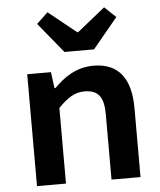

<svg xmlns="http://www.w3.org/2000/svg" viewBox="-59 -932 818 983"><g transform="rotate(-5 350.0 -441.0)"><path d="M164 -827 291 -672H443L571 -827L513 -882L370 -767H365L222 -882ZM91 -575V0H240V-389C287 -436 323 -462 375 -462C447 -462 474 -423 474 -336V0H623V-355C623 -503 564 -589 432 -589C345 -589 281 -545 229 -492H224L213 -575Z"/></g></svg>

Font: Kawkab Mono
Style: Bold
Weight: 700
Monospace: yes
Designer: Abdullah Arif
Foundry: Abdullah Arif
Version: Version 1.000;PS 000.500;hotconv 1.0.88;makeotf.lib2.5.64775